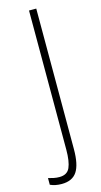

<svg xmlns="http://www.w3.org/2000/svg" viewBox="-182 -754 512 974"><g transform="rotate(-15 74.0 -267.5)"><path d="M14 179Q-20 179 -46 167V132Q-32 136 -17.5 139Q-3 142 12 142Q53 142 67 110Q81 78 81 17V-714H119V24Q119 105 94.5 142Q70 179 14 179Z"/></g></svg>

Font: Noto Sans Gujarati UI ExtraCondensed ExtraLight
Style: Regular
Weight: 200
Width: 2
Designer: Jelle Bosma - Monotype Design Team, Universal Thirst
Foundry: Monotype Imaging Inc.
Version: Version 2.106; ttfautohint (v1.8.4.7-5d5b)